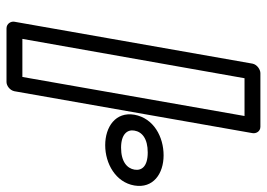

<svg xmlns="http://www.w3.org/2000/svg" viewBox="-138 -678 840 605"><g transform="rotate(90 282.5 -375.0)"><path d="M222 -25H102L226 -725H345ZM238 25C249 25 264 15 267 0L399 -750C401 -761 394 -775 379 -775H210C199 -775 183 -765 180 -750L48 0C46 11 54 25 69 25ZM445 -336C402 -336 387 -356 391 -378C395 -402 416 -420 460 -420C504 -420 518 -401 514 -378C510 -355 489 -336 445 -336ZM437 -286C495 -286 554 -319 564 -378C574 -437 527 -470 469 -470C411 -470 352 -439 341 -378C331 -319 379 -286 437 -286Z"/></g></svg>

Font: Asimov
Style: XWidOuIt
Weight: 500
Designer: Google
Version: Version 2.000980; 2014